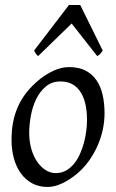

<svg xmlns="http://www.w3.org/2000/svg" viewBox="-20 -724 462 764"><path d="M326.2 -246.1Q326.2 -320.8 298.8 -360.4Q271.5 -399.9 221.2 -399.9Q186 -399.9 162.1 -379.6Q138.2 -359.4 123.5 -328.6Q108.9 -297.9 102.5 -262Q96.2 -226.1 96.2 -194.8Q96.2 -162.1 104.2 -133.1Q112.3 -104 126.7 -82.3Q141.1 -60.5 160.4 -47.9Q179.7 -35.2 202.1 -35.2Q224.6 -35.2 242.4 -45.2Q260.3 -55.2 274.2 -72Q288.1 -88.9 297.9 -110.6Q307.6 -132.3 314 -155.8Q320.3 -179.2 323.2 -202.6Q326.2 -226.1 326.2 -246.1ZM396 -272.9Q396 -240.2 388.7 -206.8Q381.3 -173.3 367.2 -141.8Q353 -110.4 332.3 -81.8Q311.5 -53.2 284.2 -30.8Q271.5 -20.5 257.3 -11.2Q243.2 -2 228.5 5.1Q213.9 12.2 198.7 16.1Q183.6 20 168.9 20Q134.8 20 108.2 5.6Q81.5 -8.8 63.2 -33.9Q44.9 -59.1 35.4 -93.5Q25.9 -127.9 25.9 -168Q25.9 -203.1 31.7 -235.6Q37.6 -268.1 50.8 -298.3Q64 -328.6 85.9 -356.4Q107.9 -384.3 140.1 -410.2Q165 -429.7 194.8 -443.4Q224.6 -457 254.9 -457Q293 -457 319.8 -443.4Q346.7 -429.7 363.5 -405.3Q380.4 -380.9 388.2 -347.2Q396 -313.5 396 -272.9ZM388.7 -522.9Q381.8 -513.2 378.2 -508.8Q374.5 -504.4 366.7 -501L265.1 -630.4L131.8 -501Q127.4 -503.9 124 -508.5Q120.6 -513.2 115.7 -522.9L254.4 -704.1H299.3Z"/></svg>

Font: Gentium Plus Afr
Style: Italic
Weight: 400
Italic angle: -8°
Designer: J. Victor Gaultney, Annie Olsen, Iska Routamaa, Becca Hirsbrunner
Foundry: SIL International
Version: Version 5.000